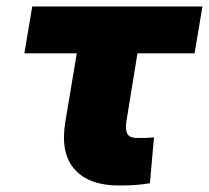

<svg xmlns="http://www.w3.org/2000/svg" viewBox="-20 -566 648 596"><path d="M608.4 -545.9 584 -400.4H406.7L372.1 -187.5Q368.7 -165 375 -151.4Q381.3 -137.7 406.2 -137.7Q425.3 -137.7 434.3 -137.9Q443.4 -138.2 458 -139.6L445.3 2.9Q423.3 6.3 402.1 8.1Q380.9 9.8 348.6 9.8Q256.3 9.8 211.7 -40.3Q167 -90.3 182.6 -186.5L218.3 -400.4H55.7L80.1 -545.9Z"/></svg>

Font: Inter Tight Black
Style: Italic
Weight: 900
Italic angle: -9.39999°
Designer: Rasmus Andersson
Foundry: rsms
Version: Version 3.004; ttfautohint (v1.8.4.7-5d5b)